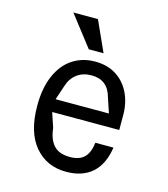

<svg xmlns="http://www.w3.org/2000/svg" viewBox="-113 -844 827 943"><g transform="rotate(15 300.0 -372.5)"><path d="M90 -268Q90 -358 118 -421.5Q146 -485 195.5 -517.5Q245 -550 310 -550Q372 -550 417 -521.5Q462 -493 486 -443Q510 -393 510 -331V-256H169L194 -181Q200 -125 227 -95Q254 -65 310 -65Q358 -65 382.5 -89.5Q407 -114 413 -165H505Q492 -78 442.5 -34Q393 10 310 10Q211 10 150.5 -61.5Q90 -133 90 -268ZM440 -321 415 -396Q393 -480 310 -480Q267 -480 237 -458Q207 -436 194 -396L169 -321ZM143 -755H268L338 -600H263Z"/></g></svg>

Font: Sligoil Micro
Style: Regular
Weight: 400
Designer: Ariel Martín Pérez
Foundry: Igor Stepanchenko
Version: Version 1.001